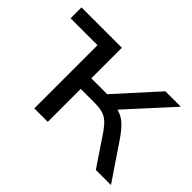

<svg xmlns="http://www.w3.org/2000/svg" viewBox="-99 -694 898 898"><g transform="rotate(45 350.0 -245.0)"><path d="M187 0V-418H9V-490H276V-288H381L564 -490H666L448 -251L430 -277Q462 -274 485 -264.5Q508 -255 528.5 -234.5Q549 -214 573 -179L694 0H594L491 -153Q473 -178 457 -192Q441 -206 420 -212Q399 -218 366 -218H276V0Z"/></g></svg>

Font: Nunito Sans 10pt SemiExpanded
Style: Regular
Weight: 400
Width: 6
Designer: Vernon Adams
Foundry: Vernon Adams
Version: Version 3.101;gftools[0.9.27]